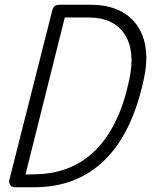

<svg xmlns="http://www.w3.org/2000/svg" viewBox="-20 -792 658 812"><path d="M45 0Q29 0 22.5 -10.5Q16 -21 20 -33L200 -744Q203 -758 210 -765Q217 -772 236 -772Q255 -772 259 -761.5Q263 -751 258 -734L81 -27Q78 -18 71.5 -9Q65 0 45 0ZM124 0H45L62 -53L128 -55Q285 -57 385.5 -158.5Q486 -260 527 -456Q553 -578 506.5 -648Q460 -718 354 -718H227L236 -772H362Q453 -772 510.5 -733Q568 -694 588.5 -624Q609 -554 589 -461Q541 -232 423.5 -116Q306 0 124 0Z"/></svg>

Font: Edu TAS Beginner
Style: Regular
Weight: 400
Designer: Tina and Corey Anderson
Foundry: Google for Education
Version: Version 1.003